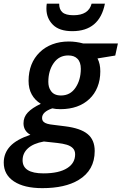

<svg xmlns="http://www.w3.org/2000/svg" viewBox="-71 -774 655 1035"><path d="M157.2 240.2Q59.1 240.2 4.2 203.9Q-50.8 167.5 -50.8 102.5Q-50.8 51.8 -16.4 14.6Q18.1 -22.5 92.8 -47.4Q55.7 -68.4 55.7 -109.4Q55.7 -143.1 78.9 -167.7Q102.1 -192.4 148.9 -214.4Q117.2 -233.9 100.1 -264.9Q83 -295.9 83 -338.4Q83.5 -434.1 143.1 -492.2Q171.4 -520 211.4 -535.2Q251.5 -550.3 300.3 -550.3Q338.4 -550.3 377.9 -539.6H564.5L550.3 -474.6L454.6 -459Q469.7 -430.2 469.7 -389.6Q469.7 -342.8 454.3 -304.7Q439 -266.6 410.6 -240.2Q353 -186 255.9 -185.5Q228 -185.5 210.9 -189.9Q155.8 -170.9 155.8 -138.2Q155.8 -125.5 163.6 -117.7Q170.4 -110.8 183.8 -106.9Q197.3 -103 216.8 -101.1L279.3 -93.3Q362.8 -83 401.1 -51.5Q439.5 -20 439.5 40Q439.5 144 352.5 196.3Q279.8 240.2 157.2 240.2ZM257.8 -259.3Q307.6 -259.3 335.9 -301Q364.3 -342.8 364.7 -402.8Q364.7 -439.5 346.2 -457.5Q329.1 -475.1 296.9 -475.1Q247.1 -475.1 218.3 -433.8Q189.5 -392.6 189.5 -333Q189.5 -304.2 202.1 -286.1Q218.3 -259.3 257.8 -259.3ZM163.1 160.6Q247.6 160.6 292 131.8Q334 105 334 57.6Q334 37.1 321.3 24.4Q309.6 12.7 289.1 6.3Q268.6 0 237.8 -3.4L165.5 -11.2Q108.9 -1 79.8 25.4Q50.8 51.8 50.8 89.8Q50.8 160.6 163.1 160.6ZM318.8 -606Q248.5 -606 213.9 -640.9Q179.2 -675.8 179.2 -727.5Q179.2 -743.2 181.2 -754.4H248Q247.6 -723.6 265.4 -707.8Q283.2 -691.9 325.2 -691.9Q406.7 -691.9 422.9 -754.4H494.6Q465.3 -606 318.8 -606Z"/></svg>

Font: Open Sans SemiBold
Style: Italic
Weight: 600
Italic angle: -12°
Designer: Monotype Design Team
Foundry: Monotype Imaging Inc.
Version: Version 3.003; ttfautohint (v1.8.4)